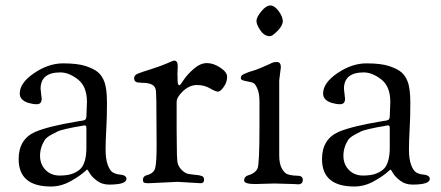

<svg xmlns="http://www.w3.org/2000/svg" viewBox="-20 -665 1607 700"><path d="M166 15C192 15 217.3 7.7 242 -7C252.7 -13 262.2 -19 270.5 -25C278.8 -31 285.3 -36.2 290 -40.5C294.7 -44.8 297.3 -47 298 -47C298.7 -47 301.7 -42.5 307 -33.5C312.3 -24.5 321.2 -15.3 333.5 -6C345.8 3.3 360.7 8 378 8C420 8 441 1 441 -13C441 -22.3 432 -27.7 414 -29C406.7 -29.7 399.3 -32 392 -36C384.7 -40 378.3 -49.2 373 -63.5C367.7 -77.8 365 -96.3 365 -119C365 -141.7 365.8 -166.8 367.5 -194.5C369.2 -222.2 370 -253.8 370 -289.5C370 -325.2 366.7 -351.3 360 -368C354.7 -382 347.2 -393.2 337.5 -401.5C327.8 -409.8 313 -417.3 293 -424C273 -430.7 245.3 -434 210 -434C174.7 -434 139.5 -422.2 104.5 -398.5C69.5 -374.8 52 -350 52 -324C52 -308 62.3 -296.7 83 -290C94.3 -286.7 104.7 -285 114 -285C126 -285 132 -291.7 132 -305L128 -341C128 -381 152 -401 200 -401C220.7 -401 242 -392.5 264 -375.5C286 -358.5 297 -331 297 -293L295 -241C295 -233.7 292.7 -229 288 -227C286 -226.3 283.2 -225.7 279.5 -225C275.8 -224.3 272.3 -223.8 269 -223.5C265.7 -223.2 263 -222.7 261 -222C192.3 -210.7 141.3 -198 108 -184C68 -166 48 -133 48 -85C48 -18.3 87.3 15 166 15ZM288 -208C292.7 -208 295 -205 295 -199V-127C295 -107 293 -90.7 289 -78C285.7 -66.7 281 -57.7 275 -51C269 -44.3 259.8 -38.3 247.5 -33C235.2 -27.7 218.5 -25 197.5 -25C176.5 -25 159.3 -31.8 146 -45.5C132.7 -59.2 126 -76.3 126 -97C126 -117.7 132 -137.3 144 -156C148.7 -162 156.2 -167.8 166.5 -173.5C176.8 -179.2 184.8 -183.3 190.5 -186C196.2 -188.7 206.3 -191.7 221 -195C235.7 -198.3 245 -200.3 249 -201L278 -206Z M499 -363C525 -363 540.7 -356.7 546 -344C548 -339.3 549 -333.3 549 -326L550 -296L551 -135C551 -92.3 549.2 -64.5 545.5 -51.5C541.8 -38.5 531.3 -30 514 -26C505.3 -23.3 501 -17.7 501 -9C501 -6.3 501.7 -3.7 503 -1C504.3 1.7 511 3 523 3L627 -2L712 3C720 3 724 -1.2 724 -9.5C724 -17.8 720.3 -22.7 713 -24C709 -25.3 705.3 -26.2 702 -26.5C698.7 -26.8 694 -27.3 688 -28C682 -28.7 674.8 -29.7 666.5 -31C658.2 -32.3 649.3 -38 640 -48C630.7 -58 626 -70 626 -84L625 -102L624 -189V-293C624 -305 631.8 -318.3 647.5 -333C663.2 -347.7 680 -355 698 -355C716 -355 731.8 -351 745.5 -343C759.2 -335 768.7 -331 774 -331C782 -331 790.7 -339 800 -355C805.3 -364.3 808 -374.5 808 -385.5C808 -396.5 799.7 -407.5 783 -418.5C766.3 -429.5 750.2 -435 734.5 -435C718.8 -435 703 -428.2 687 -414.5C671 -400.8 658.7 -387.3 650 -374C641.3 -360.7 636.2 -354 634.5 -354C632.8 -354 631.2 -355.2 629.5 -357.5C627.8 -359.8 627 -373 627 -397L628 -424C628 -437.3 623.7 -444 615 -444C612.3 -444 604 -440.8 590 -434.5C576 -428.2 556.8 -421.2 532.5 -413.5C508.2 -405.8 491.5 -400.2 482.5 -396.5C473.5 -392.8 469 -387.3 469 -380C469 -369.3 475.3 -364 488 -364Z M981 4 1052 6 1067 7C1078.3 7 1084 1.3 1084 -10C1084 -18 1079.3 -22.7 1070 -24C1067.3 -24 1061.3 -24.3 1052 -25C1042.7 -25.7 1034.5 -27.3 1027.5 -30C1020.5 -32.7 1013.8 -39.7 1007.5 -51C1001.2 -62.3 998 -78 998 -98V-372L1004 -420C1004 -432.7 999 -439 989 -439C982.3 -439 976.7 -438 972 -436C970 -434.7 965.8 -432.7 959.5 -430L932 -418C920 -412.7 904.7 -407.3 886 -402C880.7 -400 875.5 -397.8 870.5 -395.5C865.5 -393.2 862.2 -391 860.5 -389C858.8 -387 858 -384.2 858 -380.5C858 -376.8 860.2 -374.2 864.5 -372.5C868.8 -370.8 875.8 -369.2 885.5 -367.5C895.2 -365.8 902 -363.7 906 -361C910 -358.3 914.3 -351.3 919 -340C923.7 -328.7 926 -313.3 926 -294V-206C926 -113.3 923.7 -61.7 919 -51C914.3 -40.3 904.3 -32.3 889 -27C887 -26.3 885.7 -26 885 -26C875 -22.7 870 -16.5 870 -7.5C870 1.5 883.3 6 910 6ZM929.5 -554C939.2 -540 950.7 -533 964 -533C970 -533 979.3 -539.5 992 -552.5C1004.7 -565.5 1011 -577.3 1011 -588C1011 -598.7 1006 -610.8 996 -624.5C986 -638.2 975.8 -645 965.5 -645C955.2 -645 944.2 -637.8 932.5 -623.5C920.8 -609.2 915 -597.5 915 -588.5C915 -579.5 919.8 -568 929.5 -554Z M1272 15C1298 15 1323.3 7.7 1348 -7C1358.7 -13 1368.2 -19 1376.5 -25C1384.8 -31 1391.3 -36.2 1396 -40.5C1400.7 -44.8 1403.3 -47 1404 -47C1404.7 -47 1407.7 -42.5 1413 -33.5C1418.3 -24.5 1427.2 -15.3 1439.5 -6C1451.8 3.3 1466.7 8 1484 8C1526 8 1547 1 1547 -13C1547 -22.3 1538 -27.7 1520 -29C1512.7 -29.7 1505.3 -32 1498 -36C1490.7 -40 1484.3 -49.2 1479 -63.5C1473.7 -77.8 1471 -96.3 1471 -119C1471 -141.7 1471.8 -166.8 1473.5 -194.5C1475.2 -222.2 1476 -253.8 1476 -289.5C1476 -325.2 1472.7 -351.3 1466 -368C1460.7 -382 1453.2 -393.2 1443.5 -401.5C1433.8 -409.8 1419 -417.3 1399 -424C1379 -430.7 1351.3 -434 1316 -434C1280.7 -434 1245.5 -422.2 1210.5 -398.5C1175.5 -374.8 1158 -350 1158 -324C1158 -308 1168.3 -296.7 1189 -290C1200.3 -286.7 1210.7 -285 1220 -285C1232 -285 1238 -291.7 1238 -305L1234 -341C1234 -381 1258 -401 1306 -401C1326.7 -401 1348 -392.5 1370 -375.5C1392 -358.5 1403 -331 1403 -293L1401 -241C1401 -233.7 1398.7 -229 1394 -227C1392 -226.3 1389.2 -225.7 1385.5 -225C1381.8 -224.3 1378.3 -223.8 1375 -223.5C1371.7 -223.2 1369 -222.7 1367 -222C1298.3 -210.7 1247.3 -198 1214 -184C1174 -166 1154 -133 1154 -85C1154 -18.3 1193.3 15 1272 15ZM1394 -208C1398.7 -208 1401 -205 1401 -199V-127C1401 -107 1399 -90.7 1395 -78C1391.7 -66.7 1387 -57.7 1381 -51C1375 -44.3 1365.8 -38.3 1353.5 -33C1341.2 -27.7 1324.5 -25 1303.5 -25C1282.5 -25 1265.3 -31.8 1252 -45.5C1238.7 -59.2 1232 -76.3 1232 -97C1232 -117.7 1238 -137.3 1250 -156C1254.7 -162 1262.2 -167.8 1272.5 -173.5C1282.8 -179.2 1290.8 -183.3 1296.5 -186C1302.2 -188.7 1312.3 -191.7 1327 -195C1341.7 -198.3 1351 -200.3 1355 -201L1384 -206Z"/></svg>

Font: Sorts Mill Goudy
Style: Regular
Weight: 400
Version: Version 003.101